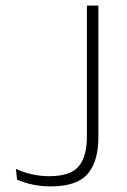

<svg xmlns="http://www.w3.org/2000/svg" viewBox="-20 -659 454 686"><path d="M161 7Q128 7 97 0.5Q66 -6 41 -17L37 -55.5Q65.5 -42.5 95.2 -36Q125 -29.5 155.5 -29.5Q231.5 -29.5 261 -64.5Q290.5 -99.5 290.5 -170.5V-639H331.5V-168.5Q331.5 -82.5 293.2 -37.8Q255 7 161 7Z"/></svg>

Font: Anek Gujarati ExtraLight
Style: Regular
Weight: 250
Version: Version 1.003